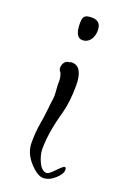

<svg xmlns="http://www.w3.org/2000/svg" viewBox="-114 -519 408 626"><g transform="rotate(20 90.5 -206.0)"><path d="M125 -446Q125 -426 115 -412.5Q105 -399 88 -399Q62 -399 62 -449Q62 -467 68.5 -473Q75 -479 93 -479Q125 -479 125 -446ZM181 18Q181 32 161.5 49.5Q142 67 121.5 67Q101 67 74 37Q47 7 47 -29Q47 -65 52 -93.5Q57 -122 59.5 -147Q62 -172 64 -184Q66 -196 64.5 -211.5Q63 -227 63 -232Q63 -237 63 -249.5Q63 -262 57 -276Q47 -286 53 -301.5Q59 -317 75 -317Q76 -317 76 -318V-319Q79 -319 82 -319Q120 -319 120 -252Q120 -198 109 -156Q87 -79 87 -22Q87 0 98.5 24Q110 48 127 48Q134 48 152.5 28.5Q171 9 176 9Q181 9 181 17Z"/></g></svg>

Font: Ruge Boogie
Style: Regular
Weight: 400
Version: Version 1.003